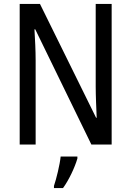

<svg xmlns="http://www.w3.org/2000/svg" viewBox="-20 -734 666 975"><path d="M547 0V-714H466V-294C466 -247 469 -187 471 -136H468L183 -714H80V0H161V-426C161 -477 158 -533 155 -585H159L444 0ZM373 71V61H288C284 102 266 175 254 210V221H300C330 180 360 116 373 71Z"/></svg>

Font: Noto Sans Gurmukhi UI Condensed
Style: Regular
Weight: 400
Width: 3
Designer: Jelle Bosma - Monotype Design Team
Foundry: Monotype Imaging Inc.
Version: Version 2.004